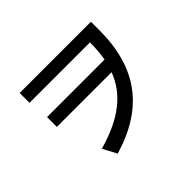

<svg xmlns="http://www.w3.org/2000/svg" viewBox="-147 -901 1256 1256"><g transform="rotate(-45 481.0 -273.0)"><path d="M701 -549H142V-640H801V-561Q801 -301 680.5 -139.5Q560 22 315 94L264 -2Q427 -48 524.5 -124Q622 -200 663 -311H157V-402H689Q701 -468 701 -549Z"/></g></svg>

Font: Gmarket Sans TTF Medium
Style: Regular
Weight: 500
Designer: Creative Director : Sungho Lee; Art Director : Kiwoong Choi; Project Manager : Sori Yang, Jongwook Yoon; Font Designer :
Foundry: Sandoll Inc.
Version: Version 1.000;hotconv 1.0.109;makeotfexe 2.5.65596